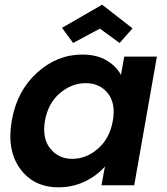

<svg xmlns="http://www.w3.org/2000/svg" viewBox="-20 -798 718 827"><path d="M30.8 -278.8Q52.7 -405.8 139.2 -484.4Q225.6 -563 334 -563Q396.5 -563 438.7 -538.1Q481 -513.2 501 -475.1L515.1 -554.2H655.8L558.1 0H417L432.1 -81.1Q398.4 -42 346.2 -16.6Q293.9 8.8 231.9 8.8Q125 8.8 66.7 -71.3Q8.3 -151.4 30.8 -278.8ZM465.8 -276.9Q479.5 -352.1 444.6 -396Q409.7 -439.9 349.1 -439.9Q289.1 -439.9 238.3 -397Q187.5 -354 173.8 -278.8Q160.6 -203.6 196 -158.7Q231.4 -113.8 291 -113.8Q351.6 -113.8 402.1 -157.7Q452.6 -201.7 465.8 -276.9ZM419.9 -777.8 550.8 -675.8 495.1 -612.8 410.2 -674.8 294.9 -612.8 247.1 -678.2Z"/></svg>

Font: SVN-Poppins SemiBold
Style: Italic
Weight: 600
Italic angle: -10°
Designer: Ninad Kale (Devanagari), Jonny Pinhorn (Latin)
Foundry: Indian Type Foundry
Version: Version 3.002 2017